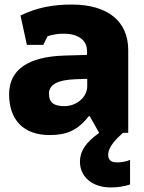

<svg xmlns="http://www.w3.org/2000/svg" viewBox="-20 -583 631 843"><path d="M415 0H416C355 43 331 82 331 127C331 194 386 240 466 240C496 240 524 236 551 227V119C535 126 516 130 493 130C468 130 455 119 455 97C455 59 495 23 520 0H543V-363C543 -489 454 -563 295 -563C213 -563 142 -550 70 -515L98 -386H170L189 -424C214 -432 234 -435 263 -435C314 -435 362 -412 362 -360V-342L262 -339C105 -334 20 -278 20 -169C20 -56 84 10 198 10C270 10 320 -9 370 -73H374ZM263 -117C220 -117 195 -130 195 -172C195 -212 234 -232 309 -235L363 -237V-204C363 -157 317 -117 263 -117Z"/></svg>

Font: Frost ExtraBold
Style: Regular
Weight: 800
Designer: Lee Frost
Foundry: Lee Frost for Ice Communication Norge AS
Version: Version 2.011;hotconv 1.0.107;makeotfexe 2.5.65593